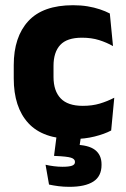

<svg xmlns="http://www.w3.org/2000/svg" viewBox="-20 -525 487 743"><path d="M263.1 12.9Q146.1 12.9 89.7 -48.5Q33.2 -109.9 33.2 -221.7V-272.7Q33.2 -382.2 89.7 -443.5Q146.2 -504.8 262.7 -504.8Q292.4 -504.8 318.5 -500.6Q344.6 -496.3 366.5 -488.9Q388.4 -481.6 405 -472.8L417.3 -346.6Q393 -360.5 363.6 -369.8Q334.2 -379.1 297 -379.1Q239.1 -379.1 213.1 -351Q187.1 -323 187.1 -270V-227.3Q187.1 -173.4 214.7 -144.4Q242.2 -115.4 300.5 -115.4Q337.1 -115.4 366.3 -124.2Q395.5 -133 422.2 -146.8L410.2 -20Q384.1 -6.2 346 3.3Q308 12.9 263.1 12.9ZM296.2 -16.1 283.5 68.2 224.7 36.2Q235.7 35.3 246.2 35.1Q256.8 34.8 267.4 35Q321.9 35.6 347.4 54.9Q372.9 74.3 372.9 110.7V113.7Q372.9 157 341.3 177.5Q309.6 198 248.5 198Q226.2 198 205.9 195.4Q185.6 192.7 169.7 189.2L156.3 112.5Q171.4 116.1 188.5 118.2Q205.5 120.4 221.7 120.4Q246.5 120.4 258.3 116.3Q270.1 112.2 270.1 102.2V101.2Q270.1 90 254.5 85.2Q238.9 80.3 193.2 78.5Q191.4 78.3 190.4 78.3Q189.5 78.3 189.1 78.3L201.2 -16.1Z"/></svg>

Font: Anek Gujarati Medium
Style: Regular
Weight: 500
Designer: Mrunmayee Ghaisas (Gujarati), Yesha Goshar (Latin)
Foundry: Ek Type
Version: Version 1.003